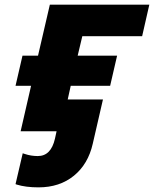

<svg xmlns="http://www.w3.org/2000/svg" viewBox="-20 -566 664 828"><path d="M424 -137 380 54Q360 142 298.5 192Q237 242 146 242Q91 242 52 230L47 228L78 95L87 98Q114 107 143 107Q200 107 217 32L224 0H69L114 -196H47L77 -326H144L195 -546H624L593 -410H335L315 -326H485L455 -196H285L272 -137Z"/></svg>

Font: Passageway
Style: BdIt
Weight: 700
Foundry: Ascender Corporation
Version: Version 1.11